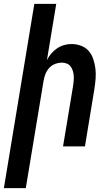

<svg xmlns="http://www.w3.org/2000/svg" viewBox="-53 -755 573 990"><path d="M-33 215 124 -735H237L189 -445Q198 -463 211 -478.5Q224 -494 241 -505.5Q258 -517 277 -522.5Q296 -528 315 -528Q341 -528 365 -519Q389 -510 404.5 -492Q420 -474 428 -450Q436 -426 439 -401Q442 -376 440 -350Q438 -324 434 -298L385 0H272L324 -313Q326 -326 327 -339.5Q328 -353 327 -366Q326 -379 322 -391Q318 -403 311 -412.5Q304 -422 292 -427Q280 -432 267 -432Q249 -432 231.5 -425.5Q214 -419 201.5 -405.5Q189 -392 182 -375Q175 -358 172 -340L80 215Z"/></svg>

Font: Iosevka Term Curly
Style: Bold Italic
Weight: 700
Italic angle: -9°
Designer: Belleve Invis
Foundry: Belleve Invis
Version: Version 32.3.0